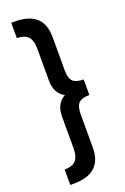

<svg xmlns="http://www.w3.org/2000/svg" viewBox="-180 -894 693 1068"><g transform="rotate(-20 167.0 -360.0)"><path d="M39 29Q83 29 104.5 7.5Q126 -14 126 -68V-253Q126 -330 182 -360Q126 -389 126 -467V-652Q126 -706 104.5 -727.5Q83 -749 39 -749V-840H60Q228 -840 228 -687V-491Q228 -442 247 -424Q266 -406 310 -406V-314Q266 -314 247 -296Q228 -278 228 -229V-33Q228 120 60 120H39Z"/></g></svg>

Font: Coupeur_Texte
Style: Regular
Weight: 400
Designer: Léa Rolland
Version: Version 1.000;PS 001.000;hotconv 1.0.88;makeotf.lib2.5.64775